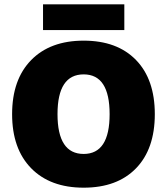

<svg xmlns="http://www.w3.org/2000/svg" viewBox="-20 -858 773 888"><path d="M555 -838V-719H179V-838ZM124 -580Q212 -670 367 -670Q522 -670 609 -580.5Q696 -491 696 -330Q696 -169 609 -79.5Q522 10 367 10Q212 10 124 -80Q36 -170 36 -330Q36 -490 124 -580ZM367 -514Q246 -514 246 -330Q246 -146 367 -146Q487 -146 487 -330Q487 -514 367 -514Z"/></svg>

Font: Elaine Sans ExtraBold
Style: Regular
Weight: 800
Designer: Wei Huang
Foundry: Wei Huang
Version: Version 2.001;December 24, 2019;FontCreator 12.0.0.2547 64-b